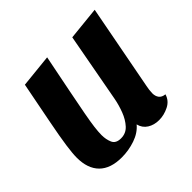

<svg xmlns="http://www.w3.org/2000/svg" viewBox="-137 -677 848 848"><g transform="rotate(-45 286.5 -253.0)"><path d="M176 20Q106 20 70 -16Q34 -52 34 -120Q34 -146 40.5 -192Q47 -238 62 -315Q77 -392 100 -510L255 -526Q234 -421 220 -350.5Q206 -280 197.5 -234.5Q189 -189 185.5 -161Q182 -133 182 -113Q182 -86 191.5 -64Q201 -42 233 -42Q264 -42 284.5 -64.5Q305 -87 317.5 -120Q330 -153 336 -185L396 -510L552 -526L476 -127Q474 -118 472.5 -106Q471 -94 471 -85Q471 -67 480 -55Q489 -43 509 -41Q500 -10 470 5Q440 20 409 20Q378 20 355 5.5Q332 -9 325 -37Q301 -8 260 6Q219 20 176 20Z"/></g></svg>

Font: Sansita Swashed SemiBold
Style: Regular
Weight: 600
Designer: Pablo Cosgaya
Foundry: Omnibus-Type
Version: Version 1.003; ttfautohint (v1.8.3)